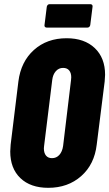

<svg xmlns="http://www.w3.org/2000/svg" viewBox="-20 -891 523 919"><path d="M29 -166Q29 -177 31 -199L68 -501Q80 -596 142.5 -652Q205 -708 299 -708Q384 -708 433.5 -661Q483 -614 483 -533Q483 -523 481 -501L443 -199Q432 -104 368.5 -48Q305 8 211 8Q126 8 77.5 -38.5Q29 -85 29 -166ZM282 -192 320 -508Q321 -513 321 -521Q321 -542 311 -554Q301 -566 282 -566Q261 -566 247 -550Q233 -534 230 -508L191 -192L190 -181Q190 -159 200 -146.5Q210 -134 229 -134Q250 -134 264 -149.5Q278 -165 282 -192ZM193 -771 204 -859Q205 -864 208.5 -867.5Q212 -871 217 -871H413Q418 -871 421 -867.5Q424 -864 423 -859L412 -771Q411 -766 407.5 -762.5Q404 -759 399 -759H203Q198 -759 195 -762.5Q192 -766 193 -771Z"/></svg>

Font: Barlow Condensed ExtraBold
Style: Italic
Weight: 800
Width: 3
Italic angle: -7°
Designer: Jeremy Tribby
Foundry: Tribby Type
Version: Version 1.408